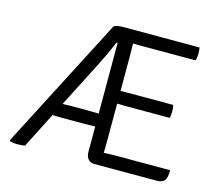

<svg xmlns="http://www.w3.org/2000/svg" viewBox="-99 -809 1068 938"><g transform="rotate(15 435.5 -339.5)"><path d="M252 -177Q242 -177 222.8 -177.5Q203.5 -178 191 -178L100 1Q91.5 2.5 80 3.2Q68.5 4 60 4Q48 4 40 2.5Q32 1 23.5 -1L21 -4.5L367 -674.5Q376.5 -679.5 390 -681.2Q403.5 -683 413 -683H799.5Q801 -674 801.5 -666.2Q802 -658.5 802 -652Q802 -645.5 800.8 -635.8Q799.5 -626 796.5 -617H541Q529 -617 513 -617Q497 -617 480.5 -617.5Q480.5 -598 481 -586.5Q481.5 -575 481.5 -555.5V-378Q498 -378 513.8 -378.2Q529.5 -378.5 541 -378.5H748Q751.5 -361.5 751.5 -346Q751.5 -330 748 -313H541Q529.5 -313 513.8 -313.2Q498 -313.5 481.5 -314V-103Q481.5 -92.5 481 -83.8Q480.5 -75 480.5 -64.5Q494 -65.5 509 -66Q524 -66.5 542.5 -66.5H816Q816 -27.5 804.5 -13.8Q793 0 765 0H450.5Q430.5 0 418.8 -13.2Q407 -26.5 407 -50.5V-178Q394.5 -178 373.2 -177.5Q352 -177 342 -177ZM342.5 -244.5Q353 -244.5 373.5 -244Q394 -243.5 407 -243.5V-601.5L406 -600.5H401Q389 -571 373.8 -538.8Q358.5 -506.5 346 -481L224.5 -243.5Q235.5 -243.5 248.8 -244Q262 -244.5 271.5 -244.5Z"/></g></svg>

Font: Signika SC Light
Style: Regular
Weight: 300
Designer: Anna Giedryś
Foundry: Anna Giedryś
Version: Version 2.000; ttfautohint (v1.8.3) -l 8 -r 50 -G 200 -x 9 -